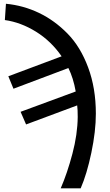

<svg xmlns="http://www.w3.org/2000/svg" viewBox="-20 -775 587 1024"><path d="M5.9 -668 11.7 -754.9Q104.5 -746.1 188 -706.1Q271.5 -666 340.3 -595.7Q409.2 -525.4 450.2 -415Q491.2 -304.7 491.2 -168.9Q491.2 -75.2 467.3 39.1Q443.4 153.3 410.2 229.5H303.7Q338.9 148.4 366.2 44.9Q393.6 -58.6 394.5 -151.4Q394.5 -191.4 391.6 -212.9L119.1 -111.3L89.8 -178.7L383.8 -287.1Q371.1 -359.4 344.7 -412.1L51.8 -301.8L24.4 -368.2L308.6 -474.6Q252.9 -555.7 171.9 -606Q90.8 -656.2 5.9 -668Z"/></svg>

Font: Gothic A1 Medium
Style: Regular
Weight: 500
Designer: HanYang I&C Co.,Ltd.
Foundry: HanYang I&C Co.,Ltd.
Version: Version 2.50